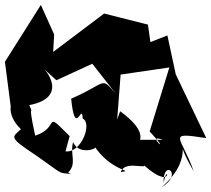

<svg xmlns="http://www.w3.org/2000/svg" viewBox="-62 -745 858 780"><g transform="rotate(90 367.0 -355.0)"><path d="M678 -203C640 -240 605 -209 554 -223C615 -247 576 -347 565 -306C676 -375 668 -475 676 -417C615 -436 691 -573 619 -480C782 -642 619 -606 721 -591C620 -585 683 -674 737 -583C604 -739 500 -611 673 -713C528 -662 513 -599 538 -764L279 -640L121 -606L148 -537L77 -527L32 -349L188 -142L117 -146L-3 -92L228 54L436 27C353 5 425 70 502 -11C536 26 534 40 608 -72C690 -190 677 -157 684 -214ZM530 -209C419 -98 494 -174 528 -69C361 -32 464 -70 404 -45C374 -203 261 -119 241 -87L303 -155L236 -301L357 -396C286 -333 313 -364 378 -215C544 -232 387 -259 459 -262C475 -301 599 -259 592 -192ZM545 -495C507 -506 462 -460 429 -414L463 -402L280 -416L251 -614L511 -534C622 -637 516 -510 545 -588Z"/></g></svg>

Font: Asimov Silicon
Style: Regular
Weight: 400
Designer: Google
Version: Version 2.000980; 2014